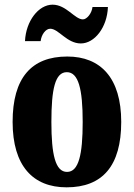

<svg xmlns="http://www.w3.org/2000/svg" viewBox="-20 -792 573 822"><path d="M326 -606C385 -606 439 -675 442 -762H376C373 -735 352 -709 335 -709C300 -709 264 -772 205 -772C145 -772 91 -702 87 -616H154C157 -643 175 -669 195 -669C231 -669 266 -606 326 -606ZM265 10C419 10 499 -82 499 -270C499 -458 411 -550 268 -550C114 -550 34 -458 34 -270C34 -82 121 10 265 10ZM267 -56C217 -56 200 -130 200 -270C200 -411 216 -483 266 -483C316 -483 334 -411 334 -270C334 -130 317 -56 267 -56Z"/></svg>

Font: Noto Serif Myanmar ExtraCondensed Black
Style: Regular
Weight: 900
Width: 2
Designer: Ben Mitchell and the Monotype Design Team
Foundry: Monotype Imaging Inc.
Version: Version 2.106